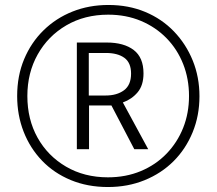

<svg xmlns="http://www.w3.org/2000/svg" viewBox="-20 -743 871 772"><path d="M414 9Q332 9 264.5 -19Q197 -47 149 -97Q101 -147 75 -213.5Q49 -280 49 -357Q49 -438 77 -505Q105 -572 155 -621Q205 -670 271.5 -696.5Q338 -723 416 -723Q497 -723 564 -695Q631 -667 679.5 -616.5Q728 -566 755 -499.5Q782 -433 782 -356Q782 -278 754.5 -211Q727 -144 678 -95Q629 -46 561.5 -18.5Q494 9 414 9ZM414 -30Q486 -30 546 -55Q606 -80 649.5 -125Q693 -170 716.5 -229Q740 -288 740 -357Q740 -426 716.5 -485.5Q693 -545 649.5 -589.5Q606 -634 546.5 -659Q487 -684 415 -684Q320 -684 246.5 -641Q173 -598 131.5 -524Q90 -450 90 -357Q90 -263 131 -189.5Q172 -116 245.5 -73Q319 -30 414 -30ZM289 -143V-572H409Q478 -572 517.5 -542Q557 -512 557 -448Q557 -400 533.5 -372Q510 -344 474 -331L576 -143H520L428 -319H338V-143ZM405 -359Q450 -359 478.5 -380Q507 -401 507 -447Q507 -491 480 -510.5Q453 -530 406 -530H337V-359Z"/></svg>

Font: Noto Sans Telugu Condensed Light
Style: Regular
Weight: 300
Width: 3
Designer: Jelle Bosma - Monotype Design Team
Foundry: Monotype Imaging Inc.
Version: Version 2.005; ttfautohint (v1.8.4.7-5d5b)